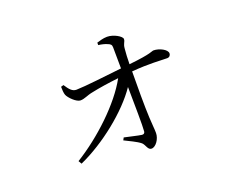

<svg xmlns="http://www.w3.org/2000/svg" viewBox="-98 -739 1196 957"><g transform="rotate(-20 500.0 -260.0)"><path d="M205 -9C337 -68 482 -184 553 -289C554 -198 556 -83 553 -53C552 -44 546 -40 537 -41C515 -44 477 -54 447 -60L440 -47C467 -33 502 -18 523 -1C538 13 539 40 559 40C582 40 606 5 606 -26C606 -48 603 -66 601 -110C598 -166 598 -286 599 -355C695 -363 752 -357 786 -357C798 -357 805 -366 805 -376C805 -397 764 -417 735 -417C724 -417 723 -406 599 -393C599 -420 601 -453 603 -473C605 -503 616 -504 616 -521C616 -535 575 -560 540 -560C519 -560 499 -553 485 -549V-536C502 -534 519 -530 532 -524C545 -519 551 -514 551 -500L552 -388C471 -379 355 -365 307 -364C286 -364 272 -380 254 -408L240 -404C240 -390 241 -370 245 -360C252 -342 287 -307 308 -307C331 -307 346 -319 379 -325C416 -333 468 -341 522 -347C460 -233 323 -105 195 -26Z"/></g></svg>

Font: Noto Serif HK Light
Style: Regular
Weight: 300
Designer: Ryoko NISHIZUKA 西塚涼子 (kana & ideographs); Frank Grießhammer (Latin, Greek & Cyrillic); Wenlong ZHANG 张文龙 (bopomofo); San
Foundry: Adobe
Version: Version 2.001;hotconv 1.1.0;makeotfexe 2.6.0